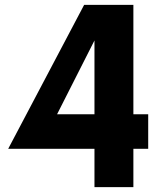

<svg xmlns="http://www.w3.org/2000/svg" viewBox="-20 -770 681 790"><path d="M589.8 -299.8V-157.7H528.8V0H368.7V-157.7H13.7L326.2 -750H528.8V-299.8ZM214.8 -299.8H368.7V-603.5Z"/></svg>

Font: Now Alt
Style: Bold
Weight: 700
Designer: Alfredo Marco Pradil
Foundry: Alfredo Marco Pradil
Version: Version 1.002;PS 001.002;hotconv 1.0.88;makeotf.lib2.5.64775